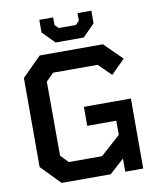

<svg xmlns="http://www.w3.org/2000/svg" viewBox="-99 -1016 918 1094"><g transform="rotate(-10 360.0 -468.5)"><path d="M273 -794 204 -864V-937H284V-893L305 -872H404L425 -893V-937H505V-864L436 -794ZM168 0 60 -111V-626L171 -737H537L639 -636L559 -556L487 -627H229L185 -583L186 -154L229 -110H421L536 -213V-295H368V-405H640V0H536V-76L452 0Z"/></g></svg>

Font: Tomorrow Medium
Style: Regular
Weight: 500
Designer: Tony de Marco, Monica Rizzolli
Foundry: Just in Type
Version: Version 2.002